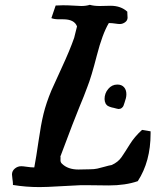

<svg xmlns="http://www.w3.org/2000/svg" viewBox="-20 -761 640 790"><path d="M462.9 -413.1Q480.5 -413.1 490.2 -402.3Q500 -391.6 500 -373Q500 -365.2 498 -356.9Q496.1 -348.6 492.2 -337.9Q489.3 -329.1 487.8 -325.2Q486.3 -321.3 481 -316.9Q475.6 -312.5 467.8 -312.5Q460.9 -313.5 447.3 -317.4Q445.3 -317.4 440.4 -318.8Q435.5 -320.3 434.1 -320.8Q432.6 -321.3 428.7 -322.8Q424.8 -324.2 422.9 -325.7Q420.9 -327.1 418.9 -329.1Q417 -331.1 415 -334Q410.2 -343.8 410.2 -353.5Q410.2 -377 425.3 -395Q440.4 -413.1 462.9 -413.1ZM504.9 -688.5Q504.9 -676.8 494.6 -669.4Q484.4 -662.1 472.7 -662.1Q466.8 -662.1 453.6 -664.1Q440.4 -666 432.6 -666H427.7Q401.4 -622.1 378.4 -532.7Q355.5 -443.4 339.8 -404.3Q325.2 -364.3 306.6 -320.3Q288.1 -276.4 228.5 -117.2Q229.5 -113.3 229 -106.9Q228.5 -100.6 229.5 -96.2Q230.5 -91.8 234.4 -87.9Q258.8 -63.5 302.7 -63.5Q310.5 -63.5 326.7 -64Q342.8 -64.5 351.6 -64.5Q367.2 -64.5 380.9 -67.4Q394.5 -70.3 411.1 -75.2Q427.7 -80.1 439.5 -82Q465.8 -93.8 480 -114.3Q494.1 -134.8 513.7 -166.5Q533.2 -198.2 564.5 -226.6L599.6 -220.7V-210.9Q599.6 -96.7 546.9 -15.6Q496.1 2 426.8 2Q413.1 2 384.8 1.5Q356.4 1 340.8 1H311.5Q282.2 2 226.6 5.4Q170.9 8.8 142.6 8.8Q85.9 8.8 33.2 0V-4.9Q33.2 -11.7 31.2 -24.4Q29.3 -37.1 29.3 -43Q29.3 -57.6 41 -67.4Q52.7 -77.1 67.4 -77.1Q74.2 -77.1 90.8 -74.7Q107.4 -72.3 116.2 -72.3H121.1Q128.9 -113.3 138.7 -181.2Q148.4 -249 159.2 -293Q169.9 -336.9 191.4 -388.7Q199.2 -407.2 233.4 -481Q267.6 -554.7 285.2 -605.5Q288.1 -615.2 291.5 -630.9Q294.9 -646.5 296.9 -652.3Q286.1 -681.6 240.2 -681.6H223.6Q202.1 -681.6 191.4 -686.5L209 -738.3Q214.8 -738.3 224.6 -738.8Q234.4 -739.3 239.3 -739.3Q259.8 -739.3 283.7 -737.8Q307.6 -736.3 314.5 -736.3Q334 -736.3 349.6 -741.2Q366.2 -736.3 390.6 -736.3Q398.4 -736.3 413.1 -736.8Q427.7 -737.3 434.6 -737.3Q477.5 -737.3 503.9 -712.9V-707Q503.9 -704.1 504.4 -697.8Q504.9 -691.4 504.9 -688.5Z"/></svg>

Font: Essays1743
Style: Italic
Weight: 500
Italic angle: -10°
Designer: Based on the typeface in a 1743 English translation of the essays of Montaigne.  PostScript/TrueType font designed by Jo
Version: Version 002.100